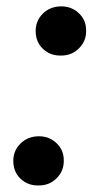

<svg xmlns="http://www.w3.org/2000/svg" viewBox="-20 -565 319 591"><path d="M97.2 -145.5Q129.9 -146.5 153.1 -125.2Q176.3 -104 176.3 -71.8Q177.2 -39.6 154.8 -16.8Q132.3 5.9 99.6 5.9Q66.9 6.8 44.4 -13.7Q22 -34.2 21 -66.9Q20 -99.6 42 -122.1Q64 -144.5 97.2 -145.5ZM166 -545.4Q198.7 -546.4 221.9 -525.1Q245.1 -503.9 245.1 -471.7Q246.1 -439.5 223.6 -416.7Q201.2 -394 168.5 -394Q135.7 -393.1 113.3 -413.6Q90.8 -434.1 89.8 -466.8Q88.9 -499.5 110.8 -522Q132.8 -544.4 166 -545.4Z"/></svg>

Font: RobotoDraft
Style: Bold Italic
Weight: 700
Italic angle: -12°
Version: Version 2.001150; 2014